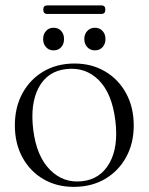

<svg xmlns="http://www.w3.org/2000/svg" viewBox="-20 -700 565 730"><path d="M263.5 -458.5Q328.5 -458.5 379.5 -428.5Q430.5 -398.5 459.5 -345.2Q488.5 -292 488.5 -223Q488.5 -154.5 459.2 -101.8Q430 -49 378.8 -19.2Q327.5 10.5 260.5 10.5Q195 10.5 144.5 -19.2Q94 -49 65.2 -101.8Q36.5 -154.5 36.5 -223.5Q36.5 -292 65.2 -345Q94 -398 145 -428.2Q196 -458.5 263.5 -458.5ZM292 -11Q361.5 -18.5 396.2 -80Q431 -141.5 418.5 -242Q406 -344.5 355.8 -395Q305.5 -445.5 233 -437.5Q161 -430 127.5 -367.8Q94 -305.5 106.5 -206Q119 -106 170 -54.5Q221 -3 292 -11ZM183.5 -508.5Q166 -508.5 155 -520.8Q144 -533 144 -551.5Q144 -570 155 -582.2Q166 -594.5 183.5 -594.5Q202 -594.5 212.8 -582.2Q223.5 -570 223.5 -551.5Q223.5 -533 212.8 -520.8Q202 -508.5 183.5 -508.5ZM341 -508.5Q323 -508.5 311.8 -520.8Q300.5 -533 300.5 -551.5Q300.5 -570 311.8 -582.2Q323 -594.5 341 -594.5Q359 -594.5 370 -582.2Q381 -570 381 -551.5Q381 -533 370 -520.8Q359 -508.5 341 -508.5ZM144.5 -663.5Q144.5 -679.5 159.5 -679.5H365.5Q380.5 -679.5 380.5 -663.5Q380.5 -647 365.5 -647H159.5Q144.5 -647 144.5 -663.5Z"/></svg>

Font: Fraunces 72pt S000 Light
Style: Regular
Weight: 300
Version: Version 1.000; ttfautohint (v1.8.3)